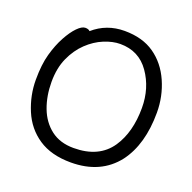

<svg xmlns="http://www.w3.org/2000/svg" viewBox="-130 -850 1005 1004"><g transform="rotate(20 372.5 -347.5)"><path d="M354 -52Q495 -52 560 -148Q619 -236 619 -371Q619 -481 561 -564Q503 -647 399 -647Q357 -647 309.5 -627.5Q262 -608 221 -569Q180 -530 154 -472.5Q128 -415 128 -338Q128 -260 152.5 -195Q177 -130 227.5 -91Q278 -52 354 -52ZM366 24Q257 24 186 -23.5Q115 -71 81 -152.5Q47 -234 47 -320Q47 -405 63.5 -464Q80 -523 104.5 -568Q129 -613 154 -638.5Q179 -664 198 -664Q216 -664 224 -655Q297 -719 397 -719Q497 -719 563.5 -672.5Q630 -626 665.5 -545.5Q701 -465 701 -375Q701 -198 621 -91Q532 24 366 24Z"/></g></svg>

Font: ToneOZ-Pinyin-WenKai-Medium
Style: Medium
Weight: 700
Designer: Fontworks Inc.
Foundry: ToneOZ
Version: Version 0.240331